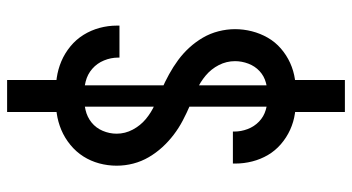

<svg xmlns="http://www.w3.org/2000/svg" viewBox="-245 -638 990 540"><g transform="rotate(90 250.0 -368.0)"><path d="M205 107V-77H220V-658H205V-843H295V-658H280V-77H295V107ZM249 -29Q224 -29 199.5 -32.5Q175 -36 152.5 -45.5Q130 -55 110.5 -71Q91 -87 78 -108Q65 -129 58.5 -153Q52 -177 52 -202V-209H142V-205Q142 -185 150 -165.5Q158 -146 173.5 -132.5Q189 -119 209 -114Q229 -109 249 -109Q269 -109 289 -113.5Q309 -118 324.5 -130.5Q340 -143 348 -162Q356 -181 356 -201Q356 -225 344.5 -246.5Q333 -268 315 -283Q297 -298 275 -308Q253 -318 231.5 -327.5Q210 -337 189 -348.5Q168 -360 149 -374Q130 -388 114 -405.5Q98 -423 86 -443.5Q74 -464 68 -487.5Q62 -511 62 -534Q62 -558 68 -581.5Q74 -605 86 -626Q98 -647 116.5 -663Q135 -679 157 -689Q179 -699 203 -702.5Q227 -706 251 -706Q275 -706 299 -702.5Q323 -699 345 -689Q367 -679 385.5 -663Q404 -647 416 -626.5Q428 -606 434 -582.5Q440 -559 440 -535V-528H350V-532Q350 -551 343 -569.5Q336 -588 322 -601.5Q308 -615 289 -620.5Q270 -626 251 -626Q232 -626 213 -621Q194 -616 180 -603Q166 -590 159 -571.5Q152 -553 152 -534Q152 -510 163 -488.5Q174 -467 192.5 -451.5Q211 -436 232.5 -426.5Q254 -417 276 -407.5Q298 -398 319 -387Q340 -376 359 -361.5Q378 -347 394 -329.5Q410 -312 422 -291.5Q434 -271 440 -248Q446 -225 446 -201Q446 -176 439.5 -152Q433 -128 420 -107.5Q407 -87 387.5 -71Q368 -55 345.5 -45.5Q323 -36 298.5 -32.5Q274 -29 249 -29Z"/></g></svg>

Font: Iosevka Term Medium
Style: Regular
Weight: 500
Monospace: yes
Designer: Belleve Invis
Foundry: Belleve Invis
Version: Version 26.3.1